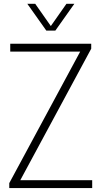

<svg xmlns="http://www.w3.org/2000/svg" viewBox="-20 -964 520 984"><path d="M27.5 0V-25.5L391 -699.5H32.5V-740H447.5V-714.5L84 -40.5H452.5V0ZM217.5 -807 120 -944.5H160.5L240.5 -830.5L320.5 -944.5H361L263.5 -807Z"/></svg>

Font: Encode Sans Condensed Condensed ExtraLight
Style: Regular
Weight: 200
Width: 3
Designer: Multiple Designers
Foundry: Impallari Type
Version: Version 3.000; ttfautohint (v1.8.3) -l 8 -r 50 -G 200 -x 14 